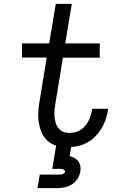

<svg xmlns="http://www.w3.org/2000/svg" viewBox="-20 -755 640 995"><path d="M174 220 186 150H286Q290 150 294.5 149.5Q299 149 303.5 147.5Q308 146 312 143Q316 140 317 135Q317 131 314.5 127.5Q312 124 308 122.5Q304 121 299.5 120.5Q295 120 291 120H251L271 0Q250 -7 232.5 -20.5Q215 -34 204 -52.5Q193 -71 187 -92.5Q181 -114 179 -137Q177 -160 179 -183.5Q181 -207 185 -230L222 -457H94V-530H235L269 -735H352L318 -530H497V-456H306L267 -218Q264 -201 262.5 -184Q261 -167 262.5 -150.5Q264 -134 268.5 -118.5Q273 -103 283 -90.5Q293 -78 308 -72Q323 -66 340 -66Q362 -66 384 -75Q406 -84 421 -102Q436 -120 444.5 -141.5Q453 -163 457 -185Q457 -186 457.5 -188Q458 -190 458 -191H541Q540 -189 540 -186.5Q540 -184 539 -182Q535 -158 527.5 -135.5Q520 -113 507.5 -92Q495 -71 478 -52.5Q461 -34 440 -21Q419 -8 395.5 -1Q372 6 349 7L341 54Q355 58 367 64.5Q379 71 386.5 81.5Q394 92 396.5 106Q399 120 396 135Q393 154 381.5 172Q370 190 352 201Q334 212 314 216Q294 220 274 220Z"/></svg>

Font: Iosevka Curly Extended Oblique
Style: Regular
Weight: 400
Width: 7
Italic angle: -9°
Monospace: yes
Designer: Belleve Invis
Foundry: Belleve Invis
Version: Version 11.1.0; ttfautohint (v1.8.3)